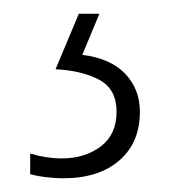

<svg xmlns="http://www.w3.org/2000/svg" viewBox="-20 -20 260 280"><path d="M184 143Q184 188 154 214Q124 240 72 240Q62 240 48.5 238.5Q35 237 24 234V204Q48 211 70 211Q104 211 127 193.5Q150 176 150 143Q150 110 125 96.5Q100 83 61 81L95 0H125L100 60Q141 65 162.5 87.5Q184 110 184 143Z"/></svg>

Font: Noto Sans Devanagari ExtraCondensed ExtraLight
Style: Regular
Weight: 200
Width: 2
Designer: Jelle Bosma - Monotype Design Team
Foundry: Monotype Imaging Inc.
Version: Version 2.004; ttfautohint (v1.8.4.7-5d5b)